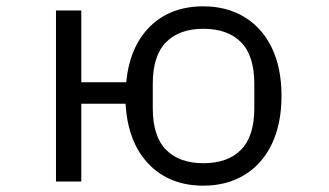

<svg xmlns="http://www.w3.org/2000/svg" viewBox="-20 -574 1040 607"><path d="M377 -246H237V0H157V-541H237V-314H379Q390 -427 454.5 -490.5Q519 -554 623 -554Q697 -554 753 -520Q809 -486 839.5 -422.5Q870 -359 870 -271Q870 -183 839.5 -119Q809 -55 753 -21Q697 13 623 13Q516 13 450 -55.5Q384 -124 377 -246ZM784 -232V-309Q784 -398 742 -440.5Q700 -483 623 -483Q547 -483 505 -440.5Q463 -398 463 -309V-232Q463 -143 505 -100.5Q547 -58 623 -58Q700 -58 742 -100.5Q784 -143 784 -232Z"/></svg>

Font: IBM Plex Sans JP
Style: Regular
Weight: 400
Designer: Mike Abbink; Paul van der Laan; Pieter van Rosmalen; Wujin Sim; Yejin Wi; Jinhee Kim; Boomi Park; Yona Kim; Kichan Ma
Foundry: Sandoll Inc.
Version: Version 1.000